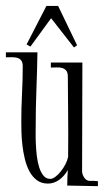

<svg xmlns="http://www.w3.org/2000/svg" viewBox="-27 -740 355 657"><path d="M203.1 -105Q203.1 -118.7 203.6 -132.1Q204.1 -145.5 205.1 -158.2Q192.4 -136.2 174.6 -124Q156.7 -111.8 137.2 -111.8Q114.7 -111.8 99.1 -123.5Q83.5 -135.3 73.5 -154.1Q63.5 -172.9 57.9 -196.5Q52.2 -220.2 49.6 -243.7Q46.9 -267.1 46.4 -288.1Q45.9 -309.1 45.9 -323.2Q45.9 -371.6 48.3 -418.7Q50.8 -465.8 50.8 -513.2Q50.8 -526.9 45.4 -533.4Q40 -540 31.7 -542.2Q23.4 -544.4 13.2 -544.2Q2.9 -543.9 -6.8 -543.9V-561H101.1Q100.1 -498.5 97.7 -436Q95.2 -373.5 95.2 -311Q95.2 -301.8 95 -284.7Q94.7 -267.6 95.7 -247.1Q96.7 -226.6 99.1 -205.6Q101.6 -184.6 107.2 -167.2Q112.8 -149.9 121.8 -138.9Q130.9 -127.9 145 -127.9Q153.3 -127.9 162.8 -135.3Q172.4 -142.6 181.2 -153.6Q189.9 -164.6 196.8 -177.7Q203.6 -190.9 206.1 -203.1Q207 -284.7 206.1 -353Q205.1 -421.4 205.1 -478Q205.1 -491.7 199.7 -498.3Q194.3 -504.9 185.8 -507.3Q177.2 -509.8 167 -509.3Q156.7 -508.8 147 -508.8V-525.9H254.9L253.9 -153.8Q253.9 -144 260.7 -133.1Q267.6 -122.1 278.8 -121.1Q286.6 -121.1 293.5 -121.1Q300.3 -121.1 308.1 -120.1V-103ZM236.8 -585 226.1 -577.6 147.9 -677.7 77.1 -580.6 64 -587.9 131.8 -719.7H171.9Z"/></svg>

Font: Bigelow Rules
Style: Regular
Weight: 400
Designer: Astigmatic (AOETI)
Foundry: Astigmatic (AOETI)
Version: Version 1.001